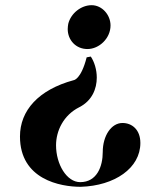

<svg xmlns="http://www.w3.org/2000/svg" viewBox="-20 -559 594 740"><path d="M314 -338C292 -252 264 -250 264 -250C128 -213 57 -133 57 -33C57 133 213 161 291 161C422 157 521 89 521 -8C521 -59 489 -85 452 -85C409 -85 376 -36 376 27C376 82 354 143 289 143C237 143 196 74 196 1C196 -54 224 -115 286 -146C335 -171 353 -217 353 -260C353 -290 344 -320 330 -341ZM243 -467C242 -460 241 -454 241 -447C241 -405 272 -370 317 -370C362 -370 406 -411 406 -461C406 -501 374 -539 333 -539C293 -539 253 -508 243 -467Z"/></svg>

Font: Purple Purse
Style: Regular
Weight: 400
Designer: Astigmatic (AOETI)
Foundry: Astigmatic (AOETI)
Version: Version 1.000